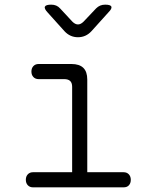

<svg xmlns="http://www.w3.org/2000/svg" viewBox="-20 -805 640 825"><path d="M511 -65Q525 -65 533.5 -56Q542 -47 542 -32.5Q542 -18 534 -9Q526 0 511 0H122Q108 0 99.5 -9Q91 -18 91 -32.5Q91 -47 99.5 -56Q108 -65 122 -65H290V-432Q290 -449 281.5 -457Q273 -465 256 -465H146Q132 -465 123.5 -474Q115 -483 115 -497.5Q115 -512 123.5 -521Q132 -530 146 -530H287Q321 -530 338 -513.5Q355 -497 355 -463V-65ZM200 -785Q212 -785 221.5 -781Q231 -777 239 -768L291 -712Q303 -700 315 -700Q327 -700 339 -712L393 -769Q401 -777 410.5 -781Q420 -785 432 -785Q455 -785 458.5 -776.5Q462 -768 446 -752L373 -671Q361 -658 346.5 -651.5Q332 -645 315 -645Q298 -645 283.5 -651.5Q269 -658 257 -671L185 -751Q169 -768 173 -776.5Q177 -785 200 -785Z"/></svg>

Font: Maple Mono NL ExtraLight
Style: Regular
Weight: 275
Monospace: yes
Designer: subframe7536
Version: Version 7.000